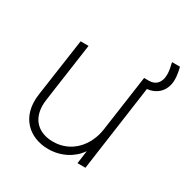

<svg xmlns="http://www.w3.org/2000/svg" viewBox="-155 -797 920 943"><g transform="rotate(30 305.0 -325.0)"><path d="M241 12C312 12 375 -21 411 -74L401 0H446L514 -486C572 -492 610 -533 610 -594C610 -615 606 -637 600 -662H555C560 -641 565 -619 565 -598C565 -550 540 -526 503 -526H475L430 -208C416 -111 347 -31 243 -31C160 -31 97 -83 113 -194L160 -526H115L68 -198C48 -61 135 12 241 12Z"/></g></svg>

Font: Mluvka ExtraLight
Style: Italic
Weight: 200
Italic angle: -8°
Designer: Modified by Jiří Krblich, Original typeface by Gumpita Rahayu
Foundry: Gumpita Rahayu & Jiří Krblich
Version: Version 2.000;Glyphs 3.1.1 (3134)